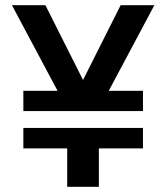

<svg xmlns="http://www.w3.org/2000/svg" viewBox="-20 -720 640 740"><path d="M229 -319 26 -700H155L323 -366H277L445 -700H575L372 -319ZM239 0V-175H361V0ZM70 -148V-227H531V-148ZM70 -292V-370H531V-292Z"/></svg>

Font: SUSE Thin SemiBold
Style: Regular
Weight: 600
Version: Version 1.000